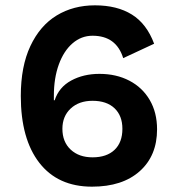

<svg xmlns="http://www.w3.org/2000/svg" viewBox="-20 -690 657 720"><path d="M558 -526 442 -472Q416 -556 327 -556Q285 -556 252 -527.5Q219 -499 200.5 -448Q182 -397 182 -331V-314H185Q201 -363 247 -388Q293 -413 353 -413Q416 -413 465 -387.5Q514 -362 541.5 -315Q569 -268 569 -205Q569 -106 504 -48Q439 10 325 10Q197 10 127.5 -79.5Q58 -169 58 -330Q58 -441 94 -517.5Q130 -594 192.5 -632Q255 -670 336 -670Q419 -670 474.5 -635.5Q530 -601 558 -526ZM214 -207Q214 -158 245 -129Q276 -100 327 -100Q380 -100 409.5 -128Q439 -156 439 -207Q439 -256 409.5 -284Q380 -312 327 -312Q276 -312 245 -283Q214 -254 214 -207Z"/></svg>

Font: Work Sans SemiBold
Style: Regular
Weight: 600
Designer: Wei Huang
Foundry: Wei Huang
Version: Version 1.500